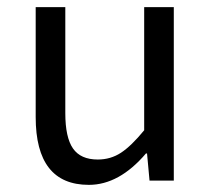

<svg xmlns="http://www.w3.org/2000/svg" viewBox="-20 -506 589 538"><path d="M80 -178V-486H163V-189Q163 -121 184.5 -90Q206 -59 254 -59Q290 -59 319 -78Q348 -97 384 -141V-486H467V0H399L392 -76H389Q314 12 229 12Q80 12 80 -178Z"/></svg>

Font: RibengUni
Style: Regular
Weight: 400
Designer: (1) Dr. Andrew Glass (Program Manager at Microsoft Corporation)
(2) Bivuti Chakma (Suz Moriz)
(3) Paul D. Hunt (Adobe Co
Foundry: Bivuti Chakma and Jyoti Chakma
Version: Version 1.2020